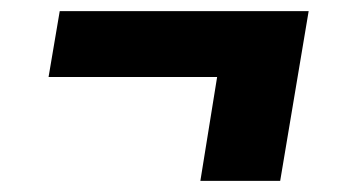

<svg xmlns="http://www.w3.org/2000/svg" viewBox="-20 -419 640 344"><path d="M482 -95H339L369 -281H67L87 -399H533Z"/></svg>

Font: Iosevka SS04 Heavy Extended
Style: Italic
Weight: 900
Width: 7
Italic angle: -9°
Monospace: yes
Designer: Belleve Invis
Foundry: Belleve Invis
Version: Version 19.0.0; ttfautohint (v1.8.4)